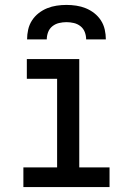

<svg xmlns="http://www.w3.org/2000/svg" viewBox="-20 -760 540 780"><path d="M75 0V-80H212V-440H89V-520H302V-80H425V0ZM90 -600Q90 -620 94.5 -640Q99 -660 110 -677Q121 -694 137 -706.5Q153 -719 171.5 -726.5Q190 -734 210 -737Q230 -740 250 -740Q270 -740 290 -737Q310 -734 328.5 -726.5Q347 -719 363 -706.5Q379 -694 390 -677Q401 -660 405.5 -640Q410 -620 410 -600H330Q330 -615 324.5 -629.5Q319 -644 307 -653.5Q295 -663 280 -666.5Q265 -670 250 -670Q235 -670 220 -666.5Q205 -663 193 -653.5Q181 -644 175.5 -629.5Q170 -615 170 -600Z"/></svg>

Font: Iosevka SS04 Medium
Style: Regular
Weight: 500
Monospace: yes
Designer: Belleve Invis
Foundry: Belleve Invis
Version: Version 19.0.0; ttfautohint (v1.8.4)